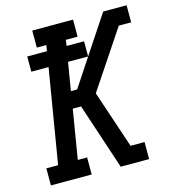

<svg xmlns="http://www.w3.org/2000/svg" viewBox="-109 -825 819 914"><g transform="rotate(-15 300.0 -367.5)"><path d="M29 0V-84H87L164 -547H79V-622H176L181 -651H134V-735H335V-651H277L273 -622H359V-547L483 -734V-735H599V-651H538L349 -368L444 -84H513V0H373L265 -326H224L184 -84H230V0ZM237 -409H268L359 -547H260Z"/></g></svg>

Font: Iosevka Curly Slab MdEx
Style: Italic
Weight: 500
Width: 7
Italic angle: -9°
Monospace: yes
Designer: Belleve Invis
Foundry: Belleve Invis
Version: Version 11.0.0; ttfautohint (v1.8.3)